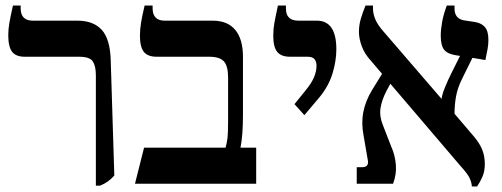

<svg xmlns="http://www.w3.org/2000/svg" viewBox="-20 -667 1821 697"><path d="M328 7V-394Q328 -427 317 -444Q306 -461 267 -461H70Q38 -461 24 -479Q10 -497 10 -539Q10 -561 14 -584Q18 -607 27 -647H55V-637Q55 -592 99 -592H261Q319 -592 349.5 -558.5Q380 -525 382 -447L395 -30Q374 -5 343 7Z M470 0 503 -131H799Q804 -150 806 -167.5Q808 -185 808 -224V-385Q808 -428 792.5 -444.5Q777 -461 740 -461H549Q516 -461 502 -479Q488 -497 488 -538Q488 -560 492 -584.5Q496 -609 505 -647H534V-637Q534 -592 578 -592H752Q806 -592 834 -558.5Q862 -525 862 -461V-250Q862 -175 853 -131H910V0Z M1085 -249 1049 -289 1083 -331Q1110 -363 1119.5 -385.5Q1129 -408 1129 -428Q1129 -443 1122 -452Q1115 -461 1096 -461H1033Q1001 -461 986.5 -478.5Q972 -496 972 -538Q972 -561 976 -583.5Q980 -606 989 -647H1018V-636Q1018 -592 1063 -592H1130Q1201 -592 1201 -488Q1201 -446 1187 -400Q1173 -354 1139 -313Z M1275 0V-60H1294Q1321 -60 1315 -87L1300 -174Q1291 -220 1299 -260.5Q1307 -301 1330 -339L1367 -399L1326 -447Q1303 -472 1293 -500Q1283 -528 1283 -551Q1283 -576 1290 -599.5Q1297 -623 1307 -647H1334V-636Q1334 -618 1342 -598Q1350 -578 1371 -554L1583 -308Q1585 -325 1596 -351.5Q1607 -378 1618 -400L1650 -464L1632 -467Q1603 -472 1591.5 -487.5Q1580 -503 1580 -538Q1580 -559 1585 -587Q1590 -615 1602 -647H1630V-636Q1630 -599 1665 -593L1705 -587Q1728 -583 1740.5 -568.5Q1753 -554 1753 -522Q1753 -505 1750 -489Q1747 -473 1742 -449L1695 -457L1658 -382Q1641 -348 1635.5 -317Q1630 -286 1630 -254L1700 -172Q1722 -146 1731 -122.5Q1740 -99 1740 -72Q1740 -46 1732 -27Q1724 -8 1712 10H1693Q1692 -6 1684 -22Q1676 -38 1653 -63L1397 -363L1383 -337Q1365 -302 1361 -272Q1357 -242 1373 -205L1401 -133Q1414 -104 1417 -69.5Q1420 -35 1407 0Z"/></svg>

Font: Noto Serif Hebrew SemiCondensed SemiBold
Style: Regular
Weight: 600
Width: 4
Designer: Monotype Design Team
Foundry: Monotype Imaging Inc.
Version: Version 2.004; ttfautohint (v1.8.4.7-5d5b)